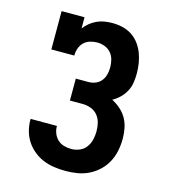

<svg xmlns="http://www.w3.org/2000/svg" viewBox="-111 -832 823 930"><g transform="rotate(15 300.0 -367.5)"><path d="M303 8Q275 8 246.5 4Q218 0 192 -10.5Q166 -21 143.5 -39Q121 -57 105.5 -80.5Q90 -104 82.5 -131.5Q75 -159 75 -188V-192H207V-190Q207 -172 214 -154.5Q221 -137 234.5 -124.5Q248 -112 266 -107Q284 -102 303 -102Q324 -102 344 -110.5Q364 -119 376.5 -136Q389 -153 394 -174Q399 -195 399 -216Q399 -238 394 -258.5Q389 -279 375.5 -295.5Q362 -312 341.5 -319.5Q321 -327 300 -327H236V-437H300Q318 -437 335 -444Q352 -451 363 -465Q374 -479 378.5 -496.5Q383 -514 383 -532Q383 -552 378 -571Q373 -590 360.5 -604.5Q348 -619 329.5 -626Q311 -633 292 -633Q273 -633 255.5 -627.5Q238 -622 225 -609.5Q212 -597 206 -579Q200 -561 200 -543H85V-735H200V-679Q212 -695 227.5 -707.5Q243 -720 261.5 -728.5Q280 -737 299.5 -740Q319 -743 339 -743Q365 -743 390 -737Q415 -731 436.5 -717Q458 -703 473.5 -682Q489 -661 498 -637Q507 -613 511 -588Q515 -563 515 -537Q515 -514 511.5 -491Q508 -468 497 -447.5Q486 -427 469.5 -411Q453 -395 433 -384Q456 -372 476 -354.5Q496 -337 508.5 -314.5Q521 -292 526 -266Q531 -240 531 -214Q531 -184 525 -154Q519 -124 505 -97.5Q491 -71 469 -50Q447 -29 420 -15.5Q393 -2 363 3Q333 8 303 8Z"/></g></svg>

Font: Iosevka HT Extrabold Extended
Style: Regular
Weight: 800
Width: 7
Monospace: yes
Designer: Belleve Invis
Foundry: Belleve Invis
Version: Version 32.3.0; ttfautohint (v1.8.4)